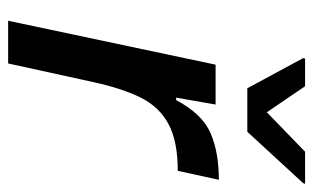

<svg xmlns="http://www.w3.org/2000/svg" viewBox="-169 -601 770 472"><g transform="rotate(90 216.0 -365.0)"><path d="M31 0 139 -510H237L220 -413H226Q260 -477 307 -497.5Q354 -518 422 -518L400 -417Q327 -417 284.5 -394Q242 -371 219.5 -325Q197 -279 182 -210L136 0ZM197 -588 123 -725 124 -730H192L256 -636L353 -730H432L430 -725L304 -588Z"/></g></svg>

Font: Saira Medium
Style: Italic
Weight: 500
Italic angle: -12°
Designer: Hector Gatti with collaboration of the Omnibus-Type team
Foundry: Omnibus-Type
Version: Version 1.100; ttfautohint (v1.8.3)